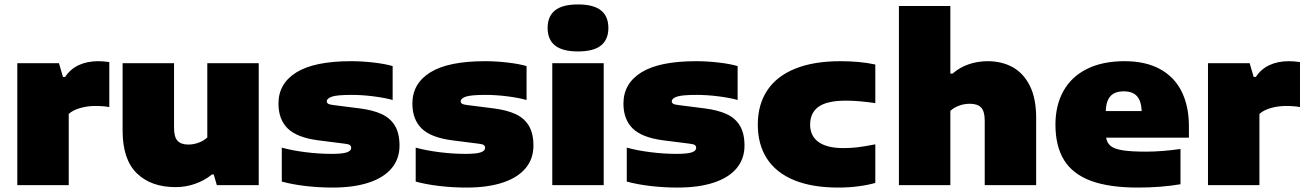

<svg xmlns="http://www.w3.org/2000/svg" viewBox="-20 -835 5890 866"><path d="M58 -550H246L264 -488H274Q297 -523.5 335 -541.2Q373 -559 423 -559Q447 -559 473 -555V-352Q448 -357 409 -357Q374 -357 341 -347.5Q308 -338 290 -321V0H58Z M533 -246V-550H765V-259Q765 -217 780.8 -200Q796.5 -183 829 -183Q853.5 -183 876.8 -191.8Q900 -200.5 915 -215V-550H1147V0H958L944 -48H936Q902 -20.5 859.8 -5.8Q817.5 9 772 9Q661 9 597 -53.5Q533 -116 533 -246Z M1251 -16V-169Q1299 -156 1358.8 -148.5Q1418.5 -141 1476 -141Q1524.5 -141 1544.2 -147.8Q1564 -154.5 1564 -168Q1564 -176.5 1558 -180.8Q1552 -185 1534 -187L1416 -202Q1319.5 -214.5 1277.8 -255.5Q1236 -296.5 1236 -368Q1236 -458.5 1317.2 -508.8Q1398.5 -559 1564 -559Q1613 -559 1664.8 -553Q1716.5 -547 1751 -537V-384Q1715.5 -394 1664.2 -400.5Q1613 -407 1566 -407Q1499.5 -407 1476.8 -399Q1454 -391 1454 -378Q1454 -371 1460.5 -367Q1467 -363 1485 -361L1603 -346Q1662 -338.5 1701.2 -320.5Q1740.5 -302.5 1761.2 -268Q1782 -233.5 1782 -178Q1782 -119 1746.8 -76.5Q1711.5 -34 1643.8 -11.5Q1576 11 1480 11Q1418.5 11 1358.5 4Q1298.5 -3 1251 -16Z M1855 -16V-169Q1903 -156 1962.8 -148.5Q2022.5 -141 2080 -141Q2128.5 -141 2148.2 -147.8Q2168 -154.5 2168 -168Q2168 -176.5 2162 -180.8Q2156 -185 2138 -187L2020 -202Q1923.5 -214.5 1881.8 -255.5Q1840 -296.5 1840 -368Q1840 -458.5 1921.2 -508.8Q2002.5 -559 2168 -559Q2217 -559 2268.8 -553Q2320.5 -547 2355 -537V-384Q2319.5 -394 2268.2 -400.5Q2217 -407 2170 -407Q2103.5 -407 2080.8 -399Q2058 -391 2058 -378Q2058 -371 2064.5 -367Q2071 -363 2089 -361L2207 -346Q2266 -338.5 2305.2 -320.5Q2344.5 -302.5 2365.2 -268Q2386 -233.5 2386 -178Q2386 -119 2350.8 -76.5Q2315.5 -34 2247.8 -11.5Q2180 11 2084 11Q2022.5 11 1962.5 4Q1902.5 -3 1855 -16Z M2471 0V-550H2703V0ZM2450 -709Q2450 -761.5 2483.5 -788.2Q2517 -815 2587 -815Q2657 -815 2690.5 -788.2Q2724 -761.5 2724 -709Q2724 -656.5 2690.5 -629.8Q2657 -603 2587 -603Q2517 -603 2483.5 -629.8Q2450 -656.5 2450 -709Z M2807 -16V-169Q2855 -156 2914.8 -148.5Q2974.5 -141 3032 -141Q3080.5 -141 3100.2 -147.8Q3120 -154.5 3120 -168Q3120 -176.5 3114 -180.8Q3108 -185 3090 -187L2972 -202Q2875.5 -214.5 2833.8 -255.5Q2792 -296.5 2792 -368Q2792 -458.5 2873.2 -508.8Q2954.5 -559 3120 -559Q3169 -559 3220.8 -553Q3272.5 -547 3307 -537V-384Q3271.5 -394 3220.2 -400.5Q3169 -407 3122 -407Q3055.5 -407 3032.8 -399Q3010 -391 3010 -378Q3010 -371 3016.5 -367Q3023 -363 3041 -361L3159 -346Q3218 -338.5 3257.2 -320.5Q3296.5 -302.5 3317.2 -268Q3338 -233.5 3338 -178Q3338 -119 3302.8 -76.5Q3267.5 -34 3199.8 -11.5Q3132 11 3036 11Q2974.5 11 2914.5 4Q2854.5 -3 2807 -16Z M3398 -273Q3398 -363 3440.5 -427.2Q3483 -491.5 3566.5 -525.2Q3650 -559 3771 -559Q3859 -559 3928 -544V-370Q3888 -375.5 3857.8 -378.2Q3827.5 -381 3795 -381Q3711 -381 3672.5 -353.8Q3634 -326.5 3634 -273Q3634 -221.5 3672.2 -194.2Q3710.5 -167 3785 -167Q3817.5 -167 3848.5 -170.8Q3879.5 -174.5 3928 -184V-10Q3895.5 -0.5 3852.2 5.2Q3809 11 3761 11Q3643.5 11 3562.2 -22.2Q3481 -55.5 3439.5 -119.2Q3398 -183 3398 -273Z M4034.5 -808H4266.5V-503H4276.5Q4307.5 -530.5 4348.5 -544.8Q4389.5 -559 4434.5 -559Q4498.5 -559 4547.5 -532Q4596.5 -505 4625 -448Q4653.5 -391 4653.5 -304V0H4421.5V-291Q4421.5 -333 4405.2 -350Q4389 -367 4354.5 -367Q4328.5 -367 4305.2 -358.2Q4282 -349.5 4266.5 -335V0H4034.5Z M5342.5 -214H4969Q4973 -190 4989.8 -176.5Q5006.5 -163 5044 -157Q5081.5 -151 5149.5 -151Q5219 -151 5304.5 -163V-4Q5216 11 5112.5 11Q4983 11 4901 -19.2Q4819 -49.5 4779.8 -112.2Q4740.5 -175 4740.5 -273Q4740.5 -360 4776.5 -424.5Q4812.5 -489 4882.5 -524Q4952.5 -559 5052.5 -559Q5147 -559 5212 -523.5Q5277 -488 5309.8 -422Q5342.5 -356 5342.5 -265ZM4967.5 -334H5129.5Q5127.5 -380 5108 -401.5Q5088.5 -423 5048.5 -423Q5008.5 -423 4988.8 -401.5Q4969 -380 4967.5 -334Z M5428.5 -550H5616.5L5634.5 -488H5644.5Q5667.5 -523.5 5705.5 -541.2Q5743.5 -559 5793.5 -559Q5817.5 -559 5843.5 -555V-352Q5818.5 -357 5779.5 -357Q5744.5 -357 5711.5 -347.5Q5678.5 -338 5660.5 -321V0H5428.5Z"/></svg>

Font: Encode Sans Expanded Black
Style: Regular
Weight: 900
Width: 7
Designer: Multiple Designers
Foundry: Impallari Type
Version: Version 2.000